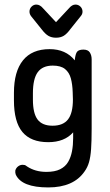

<svg xmlns="http://www.w3.org/2000/svg" viewBox="-20 -612 483 840"><path d="M300 -33V-7Q300 23 295 49.5Q290 76 278 96.5Q266 117 243 128.5Q220 140 183 140Q134 140 98 116Q92 111 88 110Q84 109 79 109Q68 109 59 116Q50 123 47 134Q46 144 49 152Q75 208 191 208Q302 208 350 138Q363 120 369.5 97.5Q376 75 378.5 40.5Q381 6 381 -50V-352Q381 -370 373 -382.5Q365 -395 345 -395Q326 -395 318 -386.5Q310 -378 307 -348Q268 -397 197 -397Q120 -397 80.5 -348Q41 -299 41 -206V-173Q41 -79 78 -34.5Q115 10 191 10Q262 10 300 -33ZM298 -209 299 -177Q299 -117 277.5 -89.5Q256 -62 210 -62Q165 -62 144.5 -89Q124 -116 124 -176V-204Q124 -267 145 -296Q166 -325 211 -325Q246 -325 264.5 -310Q283 -295 290 -269Q297 -243 298 -209ZM225 -515 169 -575Q155 -592 139 -592Q127 -592 118 -583Q109 -574 109 -561Q109 -550 117 -540L162 -484Q178 -463 192 -455Q206 -447 225 -447Q245 -447 259 -455.5Q273 -464 289 -486L333 -541Q341 -550 341 -561Q341 -574 332 -583Q323 -592 310 -592Q295 -592 281 -575Z"/></svg>

Font: Beiruti Medium
Style: Regular
Weight: 500
Designer: Arlette Boutros
Foundry: Boutros
Version: Version 1.41